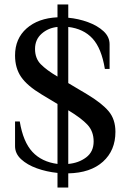

<svg xmlns="http://www.w3.org/2000/svg" viewBox="-20 -755 572 855"><path d="M236 80V15Q187 10 144 -5.5Q101 -21 74 -46Q47 -71 47 -104V-214H68Q83 -123 124.5 -78.5Q166 -34 236 -25V-292L166 -334Q101 -373 74 -412.5Q47 -452 47 -508Q47 -583 98.5 -628.5Q150 -674 236 -678V-735H284V-676Q329 -672 371.5 -656.5Q414 -641 441 -616Q468 -591 468 -558V-448H447Q432 -540 392 -583.5Q352 -627 284 -635V-385L368 -335Q433 -296 463.5 -260Q494 -224 494 -168Q494 -85 438.5 -35Q383 15 284 17V80ZM236 -414V-635Q195 -631 165.5 -605Q136 -579 136 -537Q136 -495 161.5 -469Q187 -443 236 -414ZM284 -25Q330 -29 363.5 -54Q397 -79 397 -125Q397 -170 369.5 -199.5Q342 -229 284 -264Z"/></svg>

Font: El Messiri Medium
Style: Regular
Weight: 500
Designer: Mohamed Gaber
Foundry: Kief Type Foundry
Version: Version 2.020; ttfautohint (v1.8.3)